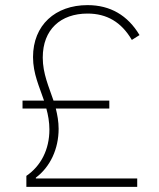

<svg xmlns="http://www.w3.org/2000/svg" viewBox="-20 -730 623 750"><path d="M516 0V-33H120V-36C176 -78 209 -148 209 -227C209 -255 204 -282 198 -306H407V-337H189C171 -391 147 -442 147 -505C147 -615 217 -677 322 -677C397 -677 454 -644 495 -574L525 -593C479 -670 411 -710 322 -710C196 -710 109 -632 109 -507C109 -442 134 -391 152 -337H68V-306H161C168 -281 173 -253 173 -224C173 -145 139 -81 83 -43V0Z"/></svg>

Font: IBM Plex Thai ExtraLight
Style: Regular
Weight: 200
Designer: Mike Abbink, Paul van der Laan, Pieter van Rosmalen, Ben Mitchell, Mark Frömberg
Foundry: Bold Monday
Version: Version 1.0